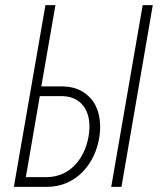

<svg xmlns="http://www.w3.org/2000/svg" viewBox="-20 -731 627 751"><path d="M141.6 -393.1 196.8 -710.9H157.7L34.2 0H164.6Q207.5 -0.5 242.7 -16.4Q277.8 -32.2 303.7 -59.1Q329.6 -85.9 346.4 -121.6Q363.3 -157.2 369.1 -198.2Q374.5 -236.8 368.7 -271.5Q362.8 -306.2 345.2 -333Q327.1 -359.4 297.4 -375.7Q267.6 -392.1 226.1 -393.1ZM135.7 -355H226.1Q258.8 -353.5 280.5 -339.8Q302.2 -326.2 314 -304.7Q326.2 -282.7 328.9 -255.4Q331.5 -228 326.7 -199.2Q321.3 -167 308.3 -138.2Q295.4 -109.4 274.9 -87.4Q254.9 -65.4 227.1 -52.2Q199.2 -39.1 165 -38.1H81.1ZM455.1 0 577.6 -710.9H538.1L415 0Z"/></svg>

Font: Roboto Mono ExtraLight
Style: Italic
Weight: 250
Italic angle: -10°
Monospace: yes
Designer: Google
Version: Version 3.000